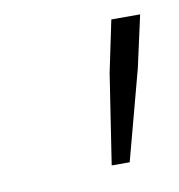

<svg xmlns="http://www.w3.org/2000/svg" viewBox="-42 -728 294 315"><g transform="rotate(-10 105.0 -570.0)"><path d="M121 -452 144 -602 162 -688H210L191 -602L151 -452Z"/></g></svg>

Font: Saira SemiExpanded ExtraLight
Style: Italic
Weight: 250
Width: 6
Italic angle: -12°
Designer: Hector Gatti with collaboration of the Omnibus-Type team
Foundry: Omnibus-Type
Version: Version 1.101